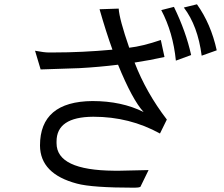

<svg xmlns="http://www.w3.org/2000/svg" viewBox="-20 -865 1040 893"><path d="M443 -822Q473 -717 503 -634Q362 -621 230 -621H204Q186 -621 143 -629L169 -542L349 -548Q440 -553 529 -564Q596 -400 648 -344Q546 -395 410 -395Q166 -393 166 -188Q167 -56 338 -11Q408 8 606 8Q625 8 633 4L671 -74L537 -71H511Q243 -73 243 -199V-207Q243 -321 413 -322H415Q583 -322 724 -244L756 -309Q660 -434 606 -574Q679 -585 745 -600L728 -679Q643 -650 581 -643Q535 -776 532 -825ZM730 -818Q785 -714 798 -583L869 -609Q845 -718 789 -833ZM896 -845 835 -830Q900 -745 918 -606L988 -631Q961 -754 896 -845Z"/></svg>

Font: Sawarabi Gothic
Style: Regular
Weight: 400
Designer: mshio (mshio@users.sourceforge.jp)
Version: Version 20141215